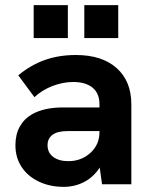

<svg xmlns="http://www.w3.org/2000/svg" viewBox="-20 -717 586 747"><path d="M368 -65Q343 -27 306.5 -8.5Q270 10 228 10Q174 10 131 -10.5Q88 -31 64 -67.5Q40 -104 40 -152Q40 -194 57 -224.5Q74 -255 104 -272Q151 -299 225 -299H367V-311Q367 -354 340 -376Q313 -398 265 -398Q225 -398 184.5 -382.5Q144 -367 114 -339L51 -424Q101 -465 155.5 -484Q210 -503 275 -503Q377 -503 434 -452Q491 -401 491 -311V0H377ZM246 -90Q296 -90 331.5 -122Q367 -154 367 -203V-207H243Q204 -207 185 -193Q165 -179 165 -152Q165 -123 187 -106.5Q209 -90 246 -90ZM308 -697H440V-569H308ZM111 -697H244V-569H111Z"/></svg>

Font: Hanken Grotesk
Style: Bold
Weight: 700
Designer: Alfredo Marco Pradil
Foundry: Hanken Design Co.
Version: Version 3.014